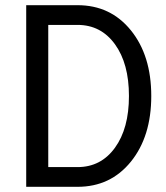

<svg xmlns="http://www.w3.org/2000/svg" viewBox="-20 -720 640 740"><path d="M81 0V-700H279Q406 -700 484.5 -603Q563 -506 563 -350Q563 -194 484.5 -97Q406 0 279 0ZM166 -76H279Q369 -76 423 -150.5Q477 -225 477 -350Q477 -475 423 -549.5Q369 -624 279 -624H166Z"/></svg>

Font: CommitMono
Style: 450Regular
Weight: 450
Designer: Eigil Nikolajsen
Foundry: Eigil Nikolajsen
Version: Version 1.002